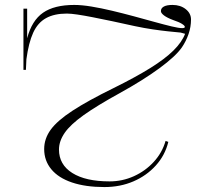

<svg xmlns="http://www.w3.org/2000/svg" viewBox="-20 -743 824 778"><path d="M403 15Q327 15 272 -3.5Q217 -22 188 -57Q159 -92 159 -139Q159 -181 185.5 -217.5Q212 -254 274 -294.5Q336 -335 440 -386Q529 -430 588.5 -467Q648 -504 682.5 -538Q717 -572 730 -606L712 -611Q690 -613 661.5 -616Q633 -619 599 -624Q565 -629 527 -637Q478 -648 435 -657Q392 -666 356.5 -673Q321 -680 294 -684Q267 -688 251 -688Q200 -688 166.5 -669.5Q133 -651 114.5 -610.5Q96 -570 87 -503L85 -460H75V-708H90V-588Q109 -660 154.5 -691.5Q200 -723 281 -723Q311 -723 350.5 -716.5Q390 -710 434 -699.5Q478 -689 522.5 -677Q567 -665 606.5 -654Q646 -643 675.5 -636Q705 -629 718 -629Q729 -629 729 -634Q729 -639 717 -646.5Q705 -654 681 -662Q657 -671 644.5 -680.5Q632 -690 632 -698Q632 -710 644 -716.5Q656 -723 679 -723Q711 -723 732.5 -706Q754 -689 754 -664Q754 -634 744 -605Q734 -576 717 -551Q692 -515 626 -466.5Q560 -418 464 -365Q373 -315 319 -276.5Q265 -238 242 -204.5Q219 -171 219 -137Q219 -76 273 -42Q327 -8 424 -8Q476 -8 522.5 -29Q569 -50 603 -87Q637 -124 651 -172L662 -168Q649 -114 611.5 -72.5Q574 -31 520.5 -8Q467 15 403 15Z"/></svg>

Font: Kalnia SemiExpanded ExtraLight
Style: Regular
Weight: 250
Width: 6
Designer: Frida Medrano
Foundry: Frida Medrano
Version: Version 1.105